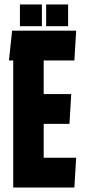

<svg xmlns="http://www.w3.org/2000/svg" viewBox="-20 -837 380 857"><path d="M39 0V-567H20L34 -700H320L312 -567H175V-417H298L290 -284H175V-133H320L312 0ZM186 -720V-817H284V-720ZM69 -720V-817H167V-720Z"/></svg>

Font: Karantina
Style: Bold
Weight: 700
Designer: Rony Koch
Foundry: Rony Koch
Version: Version 1.000; ttfautohint (v1.8.3)